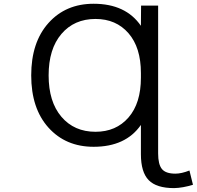

<svg xmlns="http://www.w3.org/2000/svg" viewBox="-20 -762 1040 1012"><path d="M483.4 -67.4Q591.8 -67.4 657.2 -142.6Q722.7 -217.8 722.7 -352.5V-377Q722.7 -511.7 657.2 -586.9Q591.8 -662.1 483.4 -662.1Q371.1 -662.1 303.7 -583Q236.3 -503.9 236.3 -364.7Q236.3 -225.6 303.7 -146.5Q371.1 -67.4 483.4 -67.4ZM722.7 -103.5Q642.6 11.7 473.6 11.7Q326.2 11.7 235.4 -89.4Q144.5 -190.4 144.5 -364.7Q144.5 -539.1 235.4 -640.6Q326.2 -742.2 473.6 -742.2Q642.6 -742.2 722.7 -626L723.6 -732.4H813.5V46.9Q813.5 104.5 833.5 128.9Q853.5 153.3 904.3 153.3Q936.5 153.3 978.5 136.7L997.1 211.9Q943.4 228.5 897.5 229.5Q804.7 229.5 763.7 187.5Q722.7 145.5 722.7 50.8Z"/></svg>

Font: Gen Shin Gothic Monospace Regular
Style: Regular
Weight: 400
Designer: [Source Han Sans]
Ryoko NISHIZUKA  (kana & ideographs); Paul D. Hunt (Latin, Greek & Cyrillic); Wenlong ZHANG  (bopomofo
Version: Version 1.002.20150607